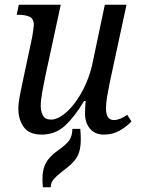

<svg xmlns="http://www.w3.org/2000/svg" viewBox="-20 -556 593 806"><path d="M155 9Q102 9 79.5 -23Q57 -55 57 -99Q57 -121 62.5 -151Q68 -181 75 -212L115 -400Q117 -413 119.5 -429Q122 -445 122 -450Q122 -478 103.5 -486Q85 -494 58 -494H50L59 -536H235L170 -235Q163 -202 157 -168Q151 -134 151 -112Q151 -89 160 -71.5Q169 -54 194 -54Q219 -54 246 -74.5Q273 -95 297.5 -128.5Q322 -162 340 -203Q358 -244 367 -284L420 -536H511L440 -206Q434 -177 429.5 -149.5Q425 -122 425 -101Q425 -52 458 -52Q483 -52 514 -74L532 -46Q510 -23 481 -7Q452 9 417 9Q378 9 357.5 -16Q337 -41 337 -79Q337 -89 337.5 -102.5Q338 -116 340 -132H333Q293 -65 252.5 -28Q212 9 155 9ZM160 230Q154 175 167 140.5Q180 106 224 75Q258 51 270.5 33.5Q283 16 284 -15H317Q321 29 317.5 57.5Q314 86 301.5 106Q289 126 265 145Q234 169 219 182.5Q204 196 198.5 206.5Q193 217 193 230Z"/></svg>

Font: Noto Serif SemiCondensed
Style: Italic
Weight: 400
Width: 4
Italic angle: -12°
Designer: Monotype Design Team
Foundry: Monotype Imaging Inc.
Version: Version 2.013